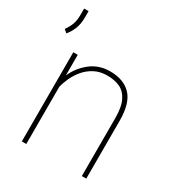

<svg xmlns="http://www.w3.org/2000/svg" viewBox="-191 -867 915 985"><g transform="rotate(30 266.5 -375.0)"><path d="M296.4 -512.2Q253.4 -512.2 220.9 -495.1Q188.5 -478 166 -451.2Q143.6 -424.3 129.9 -394.3Q116.2 -364.3 110.4 -338.4V0H84V-528.3H110.4V-405.8Q134.3 -461.4 182.9 -499.8Q231.4 -538.1 297.9 -538.1Q377.9 -538.1 421.9 -492.4Q465.8 -446.8 465.8 -341.8V0H439.5V-341.8Q439.5 -409.2 421.1 -446Q402.8 -482.9 370.6 -497.6Q338.4 -512.2 296.4 -512.2ZM46.4 -750V-712.4Q46.4 -673.8 34.7 -644.5Q22.9 -615.2 4.4 -594.2L-13.7 -609.9Q3.4 -634.3 11.7 -657Q20 -679.7 20 -711.4V-750Z"/></g></svg>

Font: Vazirmatn RD FD Thin
Style: Regular
Weight: 100
Designer: Saber Rastikerdar
Foundry: Saber Rastikerdar
Version: Version 33.003